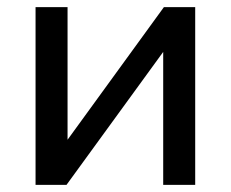

<svg xmlns="http://www.w3.org/2000/svg" viewBox="-20 -520 649 540"><path d="M80 -500H170V-127L441 -500H529V0H439V-374L167 0H80Z"/></svg>

Font: Moderustic
Style: Regular
Weight: 400
Designer: Tural Alisoy
Foundry: TAFT Foundry
Version: Version 2.120